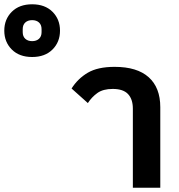

<svg xmlns="http://www.w3.org/2000/svg" viewBox="-308 -876 836 896"><path d="M312 -369Q312 -413 289.5 -437Q267 -461 218 -461Q173 -461 146.5 -442Q120 -423 102 -395L26 -463Q55 -509 101.5 -536.5Q148 -564 227 -564Q332 -564 386 -515.5Q440 -467 440 -376V0H312ZM-158 -684Q-138 -684 -126 -695Q-114 -706 -114 -726V-740Q-114 -760 -126 -771Q-138 -782 -158 -782Q-178 -782 -190 -771Q-202 -760 -202 -740V-726Q-202 -706 -190 -695Q-178 -684 -158 -684ZM-158 -610Q-218 -610 -253 -645Q-288 -680 -288 -733Q-288 -786 -253 -821Q-218 -856 -158 -856Q-98 -856 -63 -821Q-28 -786 -28 -733Q-28 -680 -63 -645Q-98 -610 -158 -610Z"/></svg>

Font: IBM Plex Sans Thai SemiBold
Style: Regular
Weight: 600
Designer: Mike Abbink, Paul van der Laan, Pieter van Rosmalen, Ben Mitchell, Mark Frömberg
Foundry: Bold Monday
Version: Version 1.1